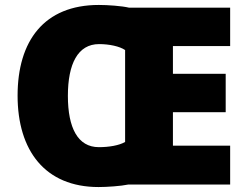

<svg xmlns="http://www.w3.org/2000/svg" viewBox="-20 -745 997 775"><path d="M379 -725C158 -725 51 -580 51 -359C51 -137 162 10 378 10C412 10 469 6 497 0H909V-157H678V-292H891V-447H678V-559H909V-714H501C472 -721 415 -725 379 -725ZM380 -567C421 -567 463 -558 485 -543V-172C461 -158 420 -151 379 -151C294 -151 254 -229 254 -358C254 -487 294 -567 380 -567Z"/></svg>

Font: Noto Sans Thai Looped Black
Style: Regular
Weight: 900
Designer: Sasikarn Vongin, Ben Mitchell
Foundry: The Fontpad Ltd
Version: Version 1.001